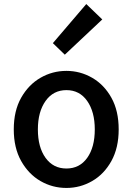

<svg xmlns="http://www.w3.org/2000/svg" viewBox="-20 -914 655 948"><path d="M308 14Q239 14 180 -20Q121 -54 84.5 -119Q48 -184 48 -275Q48 -367 84.5 -431.5Q121 -496 180 -530Q239 -564 308 -564Q376 -564 435 -530Q494 -496 530 -431.5Q566 -367 566 -275Q566 -184 530 -119Q494 -54 435 -20Q376 14 308 14ZM308 -82Q373 -82 410.5 -134.5Q448 -187 448 -275Q448 -362 410.5 -415.5Q373 -469 308 -469Q243 -469 205 -415.5Q167 -362 167 -275Q167 -187 205 -134.5Q243 -82 308 -82ZM300 -644 241 -701 406 -894 485 -818Z"/></svg>

Font: Source Han Sans SC Medium
Style: Regular
Weight: 500
Designer: Ryoko NISHIZUKA 西塚涼子 (kana, bopomofo & ideographs); Paul D. Hunt (Latin, Greek & Cyrillic); Sandoll Communications 산돌커뮤니
Foundry: Adobe
Version: Version 2.004;hotconv 1.0.118;makeotfexe 2.5.65603